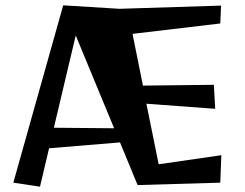

<svg xmlns="http://www.w3.org/2000/svg" viewBox="-20 -685 920 720"><path d="M130 15 30 0 217 -665 428 -652 809 -664 806 -597 477 -558 516 -364 782 -367 787 -277 529 -296 575 -69 810 -103 806 0 496 9 430 -151 164 -129ZM408 -204 264 -552 182 -206Z"/></svg>

Font: Joti One
Style: Regular
Weight: 400
Designer: Eduardo Rodriguez Tunni
Foundry: Eduardo Rodriguez Tunni
Version: Version 1.002; ttfautohint (v1.8.4.7-5d5b);gftools[0.9.24]